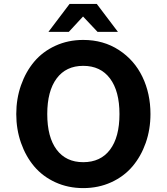

<svg xmlns="http://www.w3.org/2000/svg" viewBox="-20 -945 851 980"><path d="M474.1 -924.8 582 -782.2H478L403.8 -860.8L331.1 -782.2H227.1L335 -924.8ZM404.8 15.1Q327.6 15.1 262.7 -14.6Q197.8 -44.4 154.5 -95.7Q111.3 -147 87.2 -215.8Q63 -284.7 63 -362.8Q63 -440.9 87.2 -509.8Q111.3 -578.6 154.5 -630.1Q197.8 -681.6 262.7 -711.4Q327.6 -741.2 404.8 -741.2Q507.8 -741.2 586.9 -689.7Q666 -638.2 707 -552.7Q748 -467.3 748 -362.8Q748 -284.7 723.9 -215.8Q699.7 -147 656.2 -95.7Q612.8 -44.4 547.6 -14.6Q482.4 15.1 404.8 15.1ZM404.8 -117.2Q493.7 -117.2 541.7 -181.2Q589.8 -245.1 589.8 -362.8Q589.8 -480 541.5 -544.4Q493.2 -608.9 404.8 -608.9Q316.9 -608.9 269 -544.4Q221.2 -480 221.2 -362.8Q221.2 -245.1 269 -181.2Q316.9 -117.2 404.8 -117.2Z"/></svg>

Font: Stilu SemiBold
Style: Regular
Weight: 600
Designer: Genilson Lima Santos
Foundry: Genilson Lima Santos
Version: Version 1.200;PS 001.200;hotconv 1.0.88;makeotf.lib2.5.64775